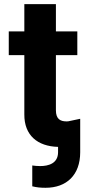

<svg xmlns="http://www.w3.org/2000/svg" viewBox="-20 -696 432 920"><path d="M350.5 -545.5H247.9V-676.1H96.6V-545.5H22V-431.8H96.6V-147.7C95.9 -47.6 159.8 5.3 258.2 7.8V33.4C258.2 87.7 211.3 99.8 172.6 99.8C157.3 99.8 146 98.4 134.6 96.9V196.7C155.9 202.1 175.1 203.8 198.2 203.8C299 203.8 364.3 142.8 364.3 33.4V-126.8L306.8 -114.7C304.3 -114.3 301.5 -114.3 299 -114.3C268.8 -114.3 247.9 -125.7 247.9 -167.6V-431.8H350.5Z"/></svg>

Font: Karasuma Gothic
Style: Bold
Weight: 700
Designer: Rasmus Andersson / Ryoko Nishizuka
Foundry: Genbu
Version: Version 1.00